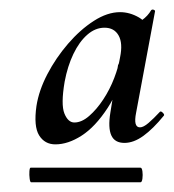

<svg xmlns="http://www.w3.org/2000/svg" viewBox="-20 -658 358 395"><path d="M94 -361Q72 -361 60.5 -379.5Q49 -398 55 -440Q60 -472 77.5 -505.5Q95 -539 120 -568Q145 -597 173 -615Q201 -633 227 -633Q247 -633 266 -622Q285 -611 288 -586L249 -606Q260 -608 272 -616.5Q284 -625 291 -637Q293 -639 296 -638Q299 -637 299 -635L260 -426Q254 -396 268 -396Q275 -396 285.5 -405Q296 -414 309 -428Q311 -430 315 -426Q319 -422 317 -420Q295 -393 275 -378.5Q255 -364 236 -364Q216 -364 209 -379.5Q202 -395 207 -426L223 -525L243 -537Q227 -475 201.5 -436Q176 -397 148 -379Q120 -361 94 -361ZM44 -283Q42 -283 41 -290.5Q40 -298 40.5 -305.5Q41 -313 43 -313H269Q272 -313 273 -305.5Q274 -298 273 -290.5Q272 -283 269 -283ZM133 -406Q148 -406 163.5 -419.5Q179 -433 192.5 -453.5Q206 -474 215 -497.5Q224 -521 227 -540Q233 -569 224 -585Q215 -601 195 -601Q176 -601 159.5 -586.5Q143 -572 131 -547Q119 -522 113 -490Q105 -443 112.5 -424.5Q120 -406 133 -406Z"/></svg>

Font: Cormorant Light
Style: Bold Italic
Weight: 700
Italic angle: -10°
Version: Version 4.000